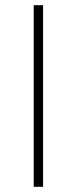

<svg xmlns="http://www.w3.org/2000/svg" viewBox="-20 -720 296 740"><path d="M110 -700H146V0H110Z"/></svg>

Font: Overpass Thin
Style: Regular
Weight: 100
Designer: Delve Withrington, Thomas Jockin
Foundry: Delve Fonts
Version: Version 3.000;DELV;Overpass